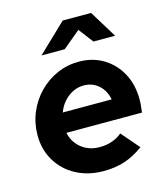

<svg xmlns="http://www.w3.org/2000/svg" viewBox="-112 -828 802 926"><g transform="rotate(-15 289.0 -365.5)"><path d="M292.2 10.5Q215.3 10.5 155.4 -21.4Q95.4 -53.3 61.4 -109.8Q27.3 -166.4 27.3 -238.2Q27.3 -297.7 49.3 -350.8Q71.4 -403.8 110.5 -444.3Q149.7 -484.8 201 -507.6Q252.3 -530.4 310.9 -530.4Q380.3 -530.4 433.6 -497.8Q487 -465.3 517.3 -408.9Q547.6 -352.4 547.6 -278.3Q547.6 -267.6 546.7 -254.2Q545.8 -240.8 542.3 -214.3H164.9Q171.3 -182.6 190.4 -158.1Q209.6 -133.6 238.3 -119.8Q267 -106.1 302.8 -106.1Q369.2 -106.1 414.9 -144.1L491.9 -54.9Q444 -20.1 396.8 -4.8Q349.6 10.5 292.2 10.5ZM173.4 -313.7H417.5Q409 -358.8 378.3 -386.2Q347.6 -413.5 303.9 -413.5Q274.1 -413.5 248.7 -400.6Q223.2 -387.7 203.8 -365.6Q184.4 -343.4 173.4 -313.7ZM145.4 -605.9 287.9 -742.2H429.4L513.1 -605.9H404.7L349.1 -679.1L261.5 -605.9Z"/></g></svg>

Font: Red Hat Display VF
Style: Italic
Weight: 300
Italic angle: -12°
Designer: Pentagram, MCKL
Foundry: Pentagram, MCKL
Version: Version 1.010